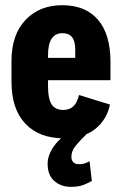

<svg xmlns="http://www.w3.org/2000/svg" viewBox="-20 -517 461 734"><path d="M23.9 -205.1Q23.9 -100.1 76.9 -44.2Q129.9 11.7 224.1 11.7Q299.3 11.7 343.8 -23.7Q388.2 -59.1 400.4 -117.2L282.2 -153.8Q274.4 -123 259.8 -109.9Q245.1 -96.7 221.7 -96.7Q190.9 -96.7 177.2 -118.4Q163.6 -140.1 163.6 -186V-306.2Q163.6 -347.2 177.2 -368.7Q190.9 -390.1 218.8 -390.1Q243.2 -390.1 255.4 -375Q267.6 -359.9 267.6 -327.6V-295.9H108.4V-210.4H402.3V-282.7Q401.9 -386.7 354.2 -441.9Q306.6 -497.1 217.8 -497.1Q130.9 -497.1 77.4 -440.7Q23.9 -384.3 23.9 -283.2ZM268.1 -27.8Q214.8 3.4 188.5 38.8Q162.1 74.2 162.1 109.4Q162.1 152.3 187.5 174.8Q212.9 197.3 251.5 197.3Q280.3 197.3 299.6 189.7Q318.8 182.1 331.1 174.8L322.3 99.1Q316.4 103 306.2 106.9Q295.9 110.8 283.2 110.8Q267.1 110.8 260 103Q252.9 95.2 252.9 82.5Q252.9 59.6 270.3 38.8Q287.6 18.1 309.1 -2Z"/></svg>

Font: Roboto Flex
Style: wght 700 wdth 25 opsz 34 GRAD 0.00 slnt 0.00 XTRA 468 XOPQ 96 YOPQ 79 YTLC 514 YTUC 712 YTAS 750 YTDE -203.00 YTFI 738
Weight: 700
Width: 1
Designer: Berlow after Robertson
Foundry: Google
Version: Version 3.100